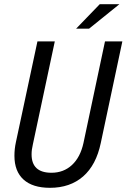

<svg xmlns="http://www.w3.org/2000/svg" viewBox="-20 -888 605 918"><path d="M49 -143Q49 -176 56 -208L159 -690H242L137 -197Q131 -172 131 -150Q131 -62 226 -62Q284 -62 324 -99Q364 -136 379 -204L482 -690H565L462 -205Q440 -99 377.5 -44.5Q315 10 219 10Q136 10 92.5 -29.5Q49 -69 49 -143ZM457 -868H551L406 -751H344Z"/></svg>

Font: Decalotype
Style: Italic
Weight: 400
Italic angle: -12°
Designer: Alfredo Marco Pradil
Foundry: Alfredo Marco Pradil
Version: Version 1.0